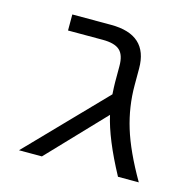

<svg xmlns="http://www.w3.org/2000/svg" viewBox="-83 -604 694 688"><g transform="rotate(15 264.0 -260.0)"><path d="M384.8 -332Q384.8 -252.9 408.2 -176.3Q431.6 -99.6 489.3 0H412.1Q345.7 -123 327.1 -207L129.9 0H44.9L316.4 -280.3Q314.5 -310.5 314.5 -325.2V-384.8Q314.5 -425.8 295.4 -442.9Q276.4 -460 232.4 -460H103.5V-519.5H247.1Q384.8 -519.5 384.8 -394.5Z"/></g></svg>

Font: Mgen+ 1c regular
Style: Regular
Weight: 400
Designer: [Source Han Sans]
Ryoko NISHIZUKA  (kana & ideographs); Paul D. Hunt (Latin, Greek & Cyrillic); Wenlong ZHANG  (bopomofo
Version: Version 1.059.20150602